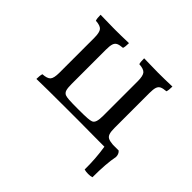

<svg xmlns="http://www.w3.org/2000/svg" viewBox="-156 -698 1066 1066"><g transform="rotate(45 377.0 -165.0)"><path d="M695 -4Q682 59 682 168Q670 172 652 172Q634 172 621 168Q622 82 609 1H565Q531 0 409 0H307Q148 0 76 2Q76 -24 81 -40Q117 -42 129.5 -56Q142 -70 142 -113V-386Q142 -429 129.5 -443.5Q117 -458 81 -460Q76 -473 76 -502Q146 -500 186 -500Q237 -500 299 -502Q299 -473 294 -460Q269 -458 256.5 -452Q244 -446 239 -431Q234 -416 234 -386V-116Q234 -86 238.5 -71Q243 -56 256 -50Q266 -46 287 -44.5Q308 -43 358 -43Q408 -43 429.5 -44.5Q451 -46 461 -50Q473 -55 478 -71Q483 -87 483 -116V-386Q483 -429 470.5 -443.5Q458 -458 422 -460Q418 -473 418 -502Q486 -500 528 -500Q578 -500 640 -502Q640 -473 635 -460Q610 -458 597.5 -452Q585 -446 580 -431Q575 -416 575 -386V-113Q575 -84 580 -69Q585 -54 597.5 -48Q610 -42 635 -40H680Q695 -27 695 -4Z"/></g></svg>

Font: Vollkorn SC
Style: Regular
Weight: 400
Designer: Friedrich Althausen
Foundry: Friedrich Althausen
Version: Version 4.015